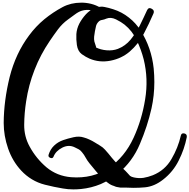

<svg xmlns="http://www.w3.org/2000/svg" viewBox="-20 -1483 1426 1445"><path d="M733.4 -1378.9Q703.1 -1396.5 667 -1405.3Q631.8 -1413.1 595.7 -1402.3Q570.3 -1394.5 542 -1373Q513.7 -1352.5 491.2 -1335.9Q449.2 -1305.7 416 -1261.7Q382.8 -1216.8 354.5 -1174.8Q284.2 -1071.3 240.2 -958Q195.3 -843.8 176.8 -720.7Q163.1 -632.8 162.1 -544.9Q161.1 -456.1 203.1 -379.9Q252 -290 330.1 -223.6Q409.2 -158.2 514.6 -149.4Q677.7 -136.7 798.8 -218.8Q918.9 -301.8 985.4 -446.3Q1047.9 -582 1072.3 -735.4Q1097.7 -888.7 1061.5 -1036.1Q1043 -1108.4 1009.8 -1178.7Q976.6 -1250 917 -1297.9Q892.6 -1317.4 853.5 -1336.9Q813.5 -1356.4 780.3 -1342.8Q765.6 -1335.9 749 -1333Q731.4 -1331.1 719.7 -1317.4Q706.1 -1302.7 702.1 -1284.2Q698.2 -1266.6 694.3 -1247.1Q691.4 -1229.5 688.5 -1208Q686.5 -1187.5 690.4 -1169.9Q692.4 -1162.1 699.2 -1142.6Q707 -1124 700.2 -1127Q736.3 -1108.4 782.2 -1104.5Q829.1 -1100.6 867.2 -1115.2Q922.9 -1136.7 962.9 -1184.6Q1002 -1233.4 1031.2 -1289.1Q1046.9 -1319.3 1060.5 -1349.6Q1074.2 -1379.9 1086.9 -1406.2Q1098.6 -1430.7 1122.1 -1417Q1145.5 -1404.3 1134.8 -1380.9Q1101.6 -1303.7 1061.5 -1227.5Q1021.5 -1151.4 956.1 -1094.7Q895.5 -1043 812.5 -1026.4Q728.5 -1009.8 653.3 -1042Q626 -1053.7 595.7 -1075.2Q565.4 -1097.7 558.6 -1144.5Q552.7 -1185.5 554.7 -1226.6Q557.6 -1267.6 577.1 -1305.7Q596.7 -1342.8 627 -1376Q657.2 -1408.2 697.3 -1423.8Q735.4 -1437.5 765.6 -1430.7Q796.9 -1424.8 833 -1413.1Q897.5 -1392.6 950.2 -1350.6Q1002.9 -1309.6 1039.1 -1252Q1120.1 -1124 1136.7 -967.8Q1141.6 -916 1141.6 -865.2Q1141.6 -763.7 1120.1 -667Q1089.8 -533.2 1033.2 -400.4Q977.5 -266.6 868.2 -176.8Q807.6 -127.9 738.3 -97.7Q668 -68.4 589.8 -60.5Q560.5 -57.6 532.2 -57.6Q491.2 -57.6 453.1 -64.5Q387.7 -75.2 318.4 -92.8Q264.6 -106.4 219.7 -133.8Q174.8 -161.1 139.6 -199.2Q74.2 -269.5 41 -365.2Q7.8 -460.9 7.8 -557.6Q8.8 -724.6 52.7 -903.3Q97.7 -1081.1 199.2 -1216.8Q249 -1284.2 313.5 -1337.9Q377.9 -1390.6 451.2 -1429.7Q513.7 -1462.9 589.8 -1462.9Q596.7 -1462.9 604.5 -1462.9Q689.5 -1459 752.9 -1414.1Q768.6 -1403.3 759.8 -1386.7Q751 -1370.1 733.4 -1378.9ZM345.7 -318.4Q358.4 -359.4 386.7 -386.7Q416 -415 456.1 -428.7Q489.3 -440.4 533.2 -450.2Q576.2 -460 611.3 -448.2Q632.8 -442.4 653.3 -432.6Q674.8 -422.9 693.4 -411.1Q713.9 -397.5 733.4 -386.7Q753.9 -375 770.5 -356.4Q796.9 -327.1 821.3 -295.9Q845.7 -264.6 876 -239.3Q892.6 -225.6 908.2 -211.9Q923.8 -198.2 938.5 -181.6Q950.2 -168 959 -159.2Q968.8 -151.4 988.3 -147.5Q1024.4 -139.6 1059.6 -144.5Q1094.7 -150.4 1129.9 -164.1Q1221.7 -201.2 1270.5 -286.1Q1320.3 -371.1 1340.8 -461.9Q1344.7 -479.5 1359.4 -479.5Q1363.3 -479.5 1368.2 -478.5Q1385.7 -473.6 1385.7 -458Q1385.7 -455.1 1385.7 -451.2Q1368.2 -360.4 1325.2 -275.4Q1283.2 -190.4 1208 -131.8Q1142.6 -80.1 1071.3 -73.2Q1029.3 -69.3 984.4 -69.3Q954.1 -69.3 921.9 -71.3Q912.1 -71.3 903.3 -71.3Q894.5 -70.3 884.8 -71.3Q877.9 -72.3 851.6 -77.1Q825.2 -83 858.4 -79.1Q828.1 -83 803.7 -98.6Q780.3 -114.3 758.8 -133.8Q730.5 -161.1 704.1 -192.4Q678.7 -223.6 653.3 -253.9Q636.7 -274.4 625 -295.9Q613.3 -318.4 596.7 -337.9Q584 -353.5 572.3 -359.4Q559.6 -365.2 543 -374Q498 -396.5 449.2 -372.1Q399.4 -346.7 382.8 -303.7Q376 -288.1 358.4 -294.9Q344.7 -300.8 344.7 -311.5Q344.7 -314.5 345.7 -318.4Z"/></svg>

Font: Digory Doodles
Style: Regular
Weight: 400
Designer: Holds Worth Design
Version: Version 1.0